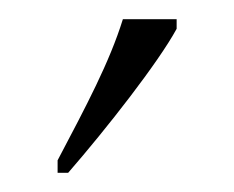

<svg xmlns="http://www.w3.org/2000/svg" viewBox="-20 -786 244 200"><path d="M40 -619V-606H51C91 -652 145 -721 164 -756V-766H108C94 -721 70 -676 40 -619Z"/></svg>

Font: Noto Serif Thai ExtraCondensed ExtraLight
Style: Regular
Weight: 200
Width: 2
Designer: Monotype Design Team
Foundry: Monotype Imaging Inc.
Version: Version 2.002